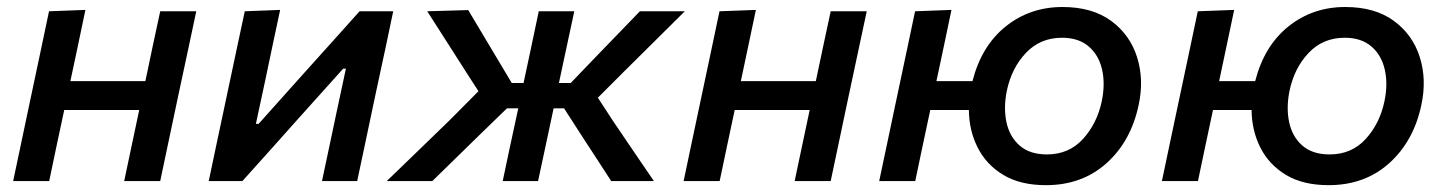

<svg xmlns="http://www.w3.org/2000/svg" viewBox="-20 -530 4230 562"><path d="M18.5 0Q30 -54.5 40.8 -105.5Q51.5 -156.5 64.5 -218L75 -267.5Q90 -337.5 101 -390.2Q112 -443 123.5 -497L230 -501Q218.5 -445.5 207.8 -395Q197 -344.5 186 -292.5H405.5Q418 -353 428.2 -400.5Q438.5 -448 449 -497H554.5Q543 -443 531.8 -390.2Q520.5 -337.5 505.5 -267.5L495 -218Q482 -156.5 471.2 -105.5Q460.5 -54.5 449 0H343.5Q355 -54.5 365.5 -104.2Q376 -154 387.5 -208H168Q155.5 -150 145.2 -101.2Q135 -52.5 124 0Z M591 0Q602.5 -55 613.2 -105.5Q624 -156 637 -217.5L647.5 -267Q662.5 -336.5 673.5 -389.5Q684.5 -442.5 696.5 -497L800 -501Q789 -450.5 779 -402.5Q769 -354.5 756 -293L729 -167.5H737L869 -315Q908.5 -359 950 -405Q991.5 -451 1032.5 -497H1131Q1119.5 -442 1108.5 -390Q1097.5 -338 1082 -267L1071.5 -217.5Q1058.5 -156 1047.8 -105Q1037 -54 1025.5 0H922.5Q933.5 -52 943.5 -99Q953.5 -146 965.5 -203L992.5 -329H984.5L856.5 -186.5Q815.5 -140.5 773.5 -93.5Q731.5 -46.5 689.5 0Z M1112 0Q1158.5 -44.5 1204.2 -89Q1250 -133.5 1296 -178L1380.5 -263L1342.5 -322Q1314.5 -366 1286.8 -409.2Q1259 -452.5 1230.5 -497L1350.5 -500.5Q1371 -466 1392 -431Q1413 -396 1433.5 -361.5L1478 -287H1512.5Q1524.5 -343 1535.2 -393.5Q1546 -444 1557 -497H1661Q1649.5 -443 1638.5 -392.2Q1627.5 -341.5 1616 -287H1650.5L1721.5 -361Q1754.5 -395 1787.5 -429.2Q1820.5 -463.5 1853 -497H1984.5Q1940 -453 1896 -409.2Q1852 -365.5 1808 -322L1730 -244L1773 -178Q1803 -134 1833.2 -89.2Q1863.5 -44.5 1894 0H1769Q1747.5 -33.5 1726.2 -66Q1705 -98.5 1683.5 -131.5L1631 -213H1600.5L1597.5 -199Q1586 -145.5 1576 -98.2Q1566 -51 1555 0H1451.5Q1462 -51 1472.2 -98.2Q1482.5 -145.5 1494 -199L1497 -213H1464L1379.5 -131Q1346 -98 1312.5 -65.5Q1279 -33 1245.5 0Z M1981 0Q1992.5 -54.5 2003.2 -105.5Q2014 -156.5 2027 -218L2037.5 -267.5Q2052.5 -337.5 2063.5 -390.2Q2074.5 -443 2086 -497L2192.5 -501Q2181 -445.5 2170.2 -395Q2159.5 -344.5 2148.5 -292.5H2368Q2380.5 -353 2390.8 -400.5Q2401 -448 2411.5 -497H2517Q2505.5 -443 2494.2 -390.2Q2483 -337.5 2468 -267.5L2457.5 -218Q2444.5 -156.5 2433.8 -105.5Q2423 -54.5 2411.5 0H2306Q2317.5 -54.5 2328 -104.2Q2338.5 -154 2350 -208H2130.5Q2118 -150 2107.8 -101.2Q2097.5 -52.5 2086.5 0Z M2553.5 0Q2565 -54.5 2575.8 -105.5Q2586.5 -156.5 2599.5 -218L2610 -267.5Q2625 -337.5 2636 -390.2Q2647 -443 2658.5 -497L2765 -501Q2753.5 -445.5 2742.8 -395Q2732 -344.5 2721 -292.5H2826.5Q2853 -396 2924 -452.8Q2995 -509.5 3090 -509.5Q3177 -509.5 3232.2 -469Q3287.5 -428.5 3308.2 -363Q3329 -297.5 3313 -223Q3290.5 -116.5 3218.8 -52.2Q3147 12 3041.5 12Q2966.5 12 2916.8 -18Q2867 -48 2841.8 -98Q2816.5 -148 2816 -208H2703Q2690.5 -150 2680.2 -101.2Q2670 -52.5 2659 0ZM3044.5 -78Q3109 -78 3150.2 -123.5Q3191.5 -169 3205 -234Q3215.5 -284.5 3205.8 -326.8Q3196 -369 3166.5 -394.2Q3137 -419.5 3088.5 -419.5Q3025 -419.5 2983 -375.2Q2941 -331 2927 -264Q2917 -214.5 2926 -172.2Q2935 -130 2964.5 -104Q2994 -78 3044.5 -78Z M3381 0Q3392.5 -54.5 3403.2 -105.5Q3414 -156.5 3427 -218L3437.5 -267.5Q3452.5 -337.5 3463.5 -390.2Q3474.5 -443 3486 -497L3592.5 -501Q3581 -445.5 3570.2 -395Q3559.5 -344.5 3548.5 -292.5H3654Q3680.5 -396 3751.5 -452.8Q3822.5 -509.5 3917.5 -509.5Q4004.5 -509.5 4059.8 -469Q4115 -428.5 4135.8 -363Q4156.5 -297.5 4140.5 -223Q4118 -116.5 4046.2 -52.2Q3974.5 12 3869 12Q3794 12 3744.2 -18Q3694.5 -48 3669.2 -98Q3644 -148 3643.5 -208H3530.5Q3518 -150 3507.8 -101.2Q3497.5 -52.5 3486.5 0ZM3872 -78Q3936.5 -78 3977.8 -123.5Q4019 -169 4032.5 -234Q4043 -284.5 4033.2 -326.8Q4023.5 -369 3994 -394.2Q3964.5 -419.5 3916 -419.5Q3852.5 -419.5 3810.5 -375.2Q3768.5 -331 3754.5 -264Q3744.5 -214.5 3753.5 -172.2Q3762.5 -130 3792 -104Q3821.5 -78 3872 -78Z"/></svg>

Font: Commissioner Medium
Style: Italic
Weight: 500
Italic angle: -12°
Designer: Kostas Bartsokas
Foundry: Kostas Bartsokas
Version: Version 1.000; ttfautohint (v1.8.3)